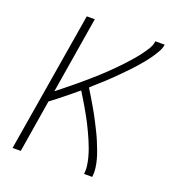

<svg xmlns="http://www.w3.org/2000/svg" viewBox="-133 -841 866 947"><g transform="rotate(20 300.0 -367.5)"><path d="M39 0 161 -735H203L137 -333Q156 -348 174 -362.5Q192 -377 210.5 -392Q229 -407 246.5 -422Q264 -437 282 -452.5Q300 -468 317.5 -484Q335 -500 352 -516Q369 -532 385.5 -549Q402 -566 418 -583Q434 -600 449.5 -618Q465 -636 479 -654.5Q493 -673 505.5 -693Q518 -713 521 -735H570Q567 -715 556 -696Q545 -677 533 -659.5Q521 -642 507 -625Q493 -608 478.5 -591.5Q464 -575 449 -559.5Q434 -544 418.5 -528.5Q403 -513 387.5 -497.5Q372 -482 356 -467.5Q340 -453 323.5 -438.5Q307 -424 291 -409Q303 -390 314 -371.5Q325 -353 336.5 -333.5Q348 -314 358.5 -295Q369 -276 379 -256Q389 -236 399 -216Q409 -196 417.5 -175.5Q426 -155 434 -134Q442 -113 448 -91.5Q454 -70 457 -46.5Q460 -23 457 0H414Q417 -22 414 -43.5Q411 -65 405.5 -85.5Q400 -106 393 -125.5Q386 -145 377.5 -164.5Q369 -184 360.5 -202.5Q352 -221 342.5 -239.5Q333 -258 323 -276Q313 -294 302.5 -312Q292 -330 281.5 -347.5Q271 -365 260 -382Q227 -355 194 -328Q161 -301 127 -276L82 0Z"/></g></svg>

Font: Iosevka Curly XLtEx
Style: Italic
Weight: 200
Width: 7
Italic angle: -9°
Monospace: yes
Designer: Belleve Invis
Foundry: Belleve Invis
Version: Version 11.1.0; ttfautohint (v1.8.3)